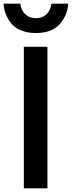

<svg xmlns="http://www.w3.org/2000/svg" viewBox="-45 -1028 393 1048"><path d="M85 0V-772.5H213.9V0ZM-25.4 -1007.8H66.4Q69.3 -973.6 91.8 -951.2Q114.3 -928.7 150.4 -928.7Q187.5 -928.7 210 -951.7Q232.4 -974.6 235.4 -1007.8H327.1Q324.2 -946.3 281.7 -897Q239.3 -847.7 150.4 -847.7Q103.5 -847.7 68.4 -862.8Q33.2 -877.9 14.2 -902.8Q-4.9 -927.7 -14.6 -954.1Q-24.4 -980.5 -25.4 -1007.8Z"/></svg>

Font: Gothic A1
Style: Bold
Weight: 700
Version: Version 2.50